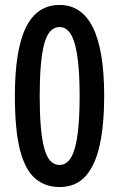

<svg xmlns="http://www.w3.org/2000/svg" viewBox="-20 -744 481 774"><path d="M400 -357Q400 -244 382.5 -161.5Q365 -79 325.5 -34.5Q286 10 220 10Q163 10 122.5 -24Q82 -58 61 -138Q40 -218 40 -357Q40 -543 84.5 -633.5Q129 -724 220 -724Q400 -724 400 -357ZM140 -357Q140 -216 158 -147.5Q176 -79 220 -79Q263 -79 282 -147.5Q301 -216 301 -357Q301 -496 282 -565.5Q263 -635 220 -635Q176 -635 158 -566Q140 -497 140 -357Z"/></svg>

Font: Noto Sans Thai ExtCond Med
Style: Regular
Weight: 500
Width: 2
Designer: Monotype Design Team
Foundry: Monotype Imaging Inc.
Version: Version 2.002; ttfautohint (v1.8.4.7-5d5b)